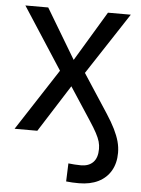

<svg xmlns="http://www.w3.org/2000/svg" viewBox="-53 -571 604 821"><g transform="rotate(5 249.0 -160.5)"><path d="M316.4 208Q302.2 208 288.3 207.3Q274.4 206.5 261.7 205.1L264.6 127.4Q276.4 128.9 291.5 129.9Q306.6 130.9 318.8 130.9Q352.1 130.9 370.8 111.8Q389.6 92.8 389.6 54.7Q389.6 38.6 385.3 23.2Q380.9 7.8 370.1 -12.5Q359.4 -32.7 339.8 -62.5L248.5 -202.1L120.1 0H22.5L194.3 -264.2L22.5 -529.3H120.6L248.5 -315.4L377 -529.3H475.1L301.3 -264.2L408.7 -99.6Q431.6 -64.5 445.3 -36.6Q459 -8.8 465.6 15.4Q472.2 39.6 472.2 64Q472.2 108.4 453.4 140.9Q434.6 173.3 399.7 190.7Q364.7 208 316.4 208Z"/></g></svg>

Font: Inter 24pt
Style: Regular
Weight: 400
Designer: Rasmus Andersson
Foundry: rsms
Version: Version 4.001;git-66647c0bb